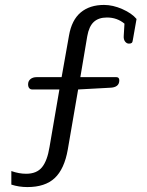

<svg xmlns="http://www.w3.org/2000/svg" viewBox="-20 -611 597 779"><path d="M26 138V83Q57 94 86 94Q129 94 150.5 67.5Q172 41 181 -15L221 -248H111Q103 -248 98.5 -253.5Q94 -259 94 -269Q94 -282 103.5 -290Q113 -298 129 -298H230L260 -467Q271 -530 307.5 -560.5Q344 -591 402 -591Q438 -591 476.5 -574Q515 -557 534 -534L519 -449Q518 -440 514.5 -437Q511 -434 503 -434Q494 -434 487.5 -442.5Q481 -451 482 -465L485 -515Q455 -540 414 -540Q380 -540 360.5 -522Q341 -504 334 -464L306 -298H452Q464 -298 464 -285Q464 -256 426 -255L297 -248L255 -4Q241 75 202 111.5Q163 148 91 148Q57 148 26 138Z"/></svg>

Font: Maitree
Style: Regular
Weight: 400
Designer: CadsonDemak Team
Foundry: CadsonDemak
Version: Version 1.001